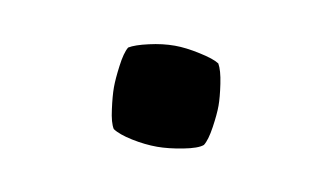

<svg xmlns="http://www.w3.org/2000/svg" viewBox="-30 -364 352 203"><g transform="rotate(10 145.5 -262.0)"><path d="M89.6 -262Q89.6 -271 91.5 -285.2Q93.3 -299.5 97.1 -306Q103.7 -310 118 -313.2Q132.3 -316.5 145.5 -316.5Q157.3 -316.5 172.5 -313.2Q187.8 -310 193.9 -306Q197.7 -299.5 199.8 -285.2Q201.9 -271 201.9 -262Q201.9 -253 199.8 -238.8Q197.7 -224.5 193.9 -218.5Q188.7 -214 173 -211Q157.3 -208 145.5 -208Q132.3 -208 118 -211Q103.7 -214 97.1 -218.5Q93.3 -224.5 91.5 -238.8Q89.6 -253 89.6 -262Z"/></g></svg>

Font: Signika SC
Style: Regular
Weight: 300
Designer: Anna Giedryś
Foundry: Anna Giedryś
Version: Version 2.000